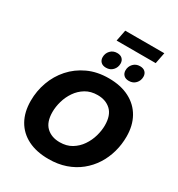

<svg xmlns="http://www.w3.org/2000/svg" viewBox="-250 -1256 1319 1426"><g transform="rotate(30 409.0 -543.5)"><path d="M54 -298Q54 -381.6 82 -459.2Q110 -536.8 164.4 -598.3Q218.8 -659.7 296.9 -695.9Q374.9 -732 474 -732Q577.8 -732 651.5 -693.7Q725.2 -655.5 764.4 -585.8Q803.6 -516.2 803.6 -422Q803.6 -353.7 785.7 -289.7Q767.7 -225.7 732.9 -171Q698 -116.3 646.8 -75Q595.6 -33.7 529.5 -10.8Q463.3 12 383.6 12Q279.8 12 206.1 -25.2Q132.4 -62.4 93.2 -131.7Q54 -201 54 -298ZM235.2 -306.4Q235.2 -220.3 278.7 -179Q322.1 -137.6 393.2 -137.6Q452.5 -137.6 495.3 -163.7Q538.1 -189.7 566.6 -231.5Q595.1 -273.3 608.7 -321.4Q622.4 -369.5 622.4 -413.6Q622.4 -499.7 578.9 -541Q535.5 -582.4 464.4 -582.4Q406.1 -582.4 362.8 -556.3Q319.5 -530.3 291 -488.5Q262.5 -446.7 248.9 -398.6Q235.2 -350.5 235.2 -306.4ZM610.7 -788.8Q581.6 -788.8 566 -804.4Q550.3 -820 550.3 -845.2Q550.3 -878.2 572.5 -901.9Q594.7 -925.6 629.5 -925.6Q658.6 -925.6 674.3 -910Q689.9 -894.4 689.9 -869.2Q689.9 -836.2 667.9 -812.5Q645.8 -788.8 610.7 -788.8ZM414.7 -788.8Q385.6 -788.8 370 -804.4Q354.3 -820 354.3 -845.2Q354.3 -878.2 376.5 -901.9Q398.7 -925.6 433.5 -925.6Q462.6 -925.6 478.3 -910Q493.9 -894.4 493.9 -869.2Q493.9 -836.2 471.9 -812.5Q449.8 -788.8 414.7 -788.8ZM401.5 -1098.8H736.7L717.9 -1003.2H382.7Z"/></g></svg>

Font: Kufam
Style: Italic
Weight: 400
Italic angle: -11°
Designer: Artur Schmal
Foundry: Original Type
Version: Version 1.301; ttfautohint (v1.8.3)